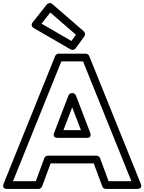

<svg xmlns="http://www.w3.org/2000/svg" viewBox="-75 -1197 934 1242"><path d="M250.4 -1116 416.3 -972.1 387 -931.9 193.5 -1044.1ZM263.4 -1170.9C251.5 -1181.2 235.5 -1177.8 227.4 -1167.5L136.4 -1052.5C122.1 -1034.5 134.9 -1020.3 143.5 -1015.4L381.5 -877.4C391.6 -871.5 406.5 -873.7 414.2 -884.3L470.2 -961.3C477.5 -971.4 476.2 -986.4 466.4 -994.9ZM462.1 -800 774.9 -25H627.4L572.4 -173.7C568.8 -183.4 559.2 -190 549 -190H235C224.6 -190 215.1 -183.3 211.6 -173.7L156.6 -25H9.1L321.9 -800ZM502.2 -834.4C498.7 -843.1 489.3 -850 479 -850H305C295.6 -850 285.7 -843.9 281.8 -834.4L-51.2 -9.4C-66.4 28.2 -28 25 -28 25H174C184.2 25 193.8 18.4 197.4 8.7L252.4 -140H531.6L586.6 8.7C590.1 18.3 599.6 25 610 25H812C852.5 25 835.2 -9.4 835.2 -9.4ZM508.3 -338.9 416.3 -578.9C412.6 -588.6 402.9 -595 393 -595H391C380.6 -595 371.2 -588.2 367.7 -578.9L275.7 -338.9C275.7 -338.9 259.1 -305 299 -305H485C485 -305 522.6 -301.7 508.3 -338.9ZM448.6 -355H335.4L392 -502.8Z"/></svg>

Font: Hussar Techniczny
Style: Bold 
Weight: 700
Foundry: Cannot Into Space Fonts
Version: Version 0.77